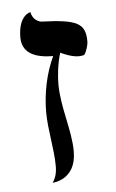

<svg xmlns="http://www.w3.org/2000/svg" viewBox="-46 -595 380 630"><g transform="rotate(-5 144.5 -280.0)"><path d="M117 -51C117 -29 112 -12 102 2C102 2 180 0 180 -94C180 -166 149 -241 149 -319C149 -340 152 -383 164 -421C178 -414 203 -404 224 -404C230 -404 237 -405 242 -407C250 -418 256 -440 256 -449C256 -510 230 -524 110 -528C93 -532 82 -543 78 -562C78 -562 38 -556 38 -482C38 -436 72 -412 140 -412C114 -357 101 -292 101 -230C101 -172 117 -109 117 -51Z"/></g></svg>

Font: Libertinus Sans
Style: Bold
Weight: 700
Designer: Philipp H. Poll, Khaled Hosny
Foundry: Caleb Maclennan
Version: Version 7.050;RELEASE